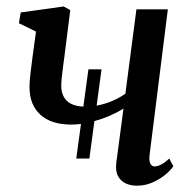

<svg xmlns="http://www.w3.org/2000/svg" viewBox="-20 -578 610 608"><path d="M529 -51.5Q521 -39.5 504 -25.2Q487 -11 463.5 -0.5Q440 10 414.5 10Q383 10 365.2 -5.8Q347.5 -21.5 347.5 -49Q347.5 -56.5 348 -60.5L371 -234Q328.5 -208 279 -194.5L263 -76H221.5L236.5 -185.5Q222.5 -183.5 206 -183.5Q142 -183.5 107.8 -214.8Q73.5 -246 73.5 -302Q73.5 -324.5 77.8 -356.2Q82 -388 82.5 -393.5L86 -420L94 -478L40 -504.5L45.5 -538.5L181.5 -557.5L202.5 -546L183.5 -395.5L181 -377Q174 -327 174 -306.5Q174 -276.5 191.2 -259.2Q208.5 -242 244 -240.5L260 -358.5H301.5L286 -243.5Q333.5 -252 377 -281L412 -548.5H511.5L453.5 -86Q453 -82.5 453 -76.5Q453 -64 457.5 -57.5Q462 -51 469 -51Q489.5 -51 516 -76Z"/></svg>

Font: Merriweather Text
Style: Italic
Weight: 400
Italic angle: -7.8°
Designer: Eben Sorkin
Foundry: Eben Sorkin
Version: Version 2.100